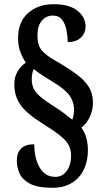

<svg xmlns="http://www.w3.org/2000/svg" viewBox="-20 -780 489 913"><path d="M230 113Q158 113 121.5 93Q85 73 72.5 43.5Q60 14 60 -15Q60 -94 143 -94Q143 -28 168.5 16.5Q194 61 243 61Q277 61 297.5 32.5Q318 4 318 -40Q318 -66 308 -87.5Q298 -109 268 -133.5Q238 -158 180 -194Q108 -239 78 -280.5Q48 -322 48 -380Q48 -413 63.5 -440Q79 -467 103 -482Q90 -500 78 -529.5Q66 -559 66 -599Q66 -676 113.5 -718Q161 -760 235 -760Q310 -760 348.5 -729Q387 -698 387 -653Q387 -624 365.5 -602Q344 -580 302 -580Q302 -608 296 -637.5Q290 -667 275 -686.5Q260 -706 231 -706Q199 -706 178.5 -681Q158 -656 158 -611Q158 -564 179.5 -539.5Q201 -515 241 -493Q305 -456 344.5 -426.5Q384 -397 403 -365.5Q422 -334 422 -292Q422 -254 406 -222Q390 -190 367 -173Q398 -131 398 -65Q398 -14 378.5 26.5Q359 67 321 90Q283 113 230 113ZM324 -211Q327 -218 329.5 -231.5Q332 -245 332 -260Q332 -294 312 -324Q292 -354 234 -389Q208 -405 184.5 -420Q161 -435 141 -451Q131 -434 131 -403Q131 -375 142 -355Q153 -335 178 -315Q203 -295 246 -268Q276 -249 293.5 -234.5Q311 -220 324 -211Z"/></svg>

Font: Noto Serif Tamil ExtraCondensed ExtraBold
Style: Italic
Weight: 800
Width: 2
Italic angle: -12°
Designer: Indian Type Foundry, Tom Grace, and the Monotype Design Team
Foundry: Monotype Imaging Inc.
Version: Version 2.003; ttfautohint (v1.8.4.7-5d5b)